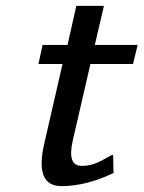

<svg xmlns="http://www.w3.org/2000/svg" viewBox="-20 -625 489 654"><path d="M111 -407 125 -472H210L240 -605H334L303 -472H449L433 -407H288L228 -147Q208 -60 258 -60Q280 -60 298 -66Q311 -70 326 -78Q341 -86 351.5 -92Q362 -98 365 -98Q366 -88 366 -67Q366 -46 367 -36Q274 9 189 9Q97 9 131 -137L193 -407Z"/></svg>

Font: Coval
Style: Italic
Weight: 400
Foundry: Context Ltd
Version: Version 001.000